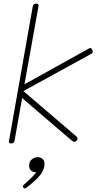

<svg xmlns="http://www.w3.org/2000/svg" viewBox="-20 -800 539 1075"><path d="M30 -9 163 -762Q166 -780 183 -780Q199 -780 195 -762L117 -328Q334 -449 477 -528Q482 -531 486 -531Q491 -531 495 -524.5Q499 -518 499 -511Q499 -506 497 -503.5Q495 -501 492.5 -499.5Q490 -498 488 -497L111 -290L409 -35Q414 -30 414 -25Q414 -18 408.5 -12Q403 -6 396 -6Q390 -6 377 -17L104 -251L61 -10Q58 3 43 3Q27 3 30 -9ZM229 118Q229 151 204.5 181Q180 211 128 251Q122 255 119 255Q115 255 111.5 251.5Q108 248 108 243Q108 240 112 236L127 222Q169 185 183 164H178Q163 164 153 154Q143 144 143 127Q143 105 158 92.5Q173 80 191 80Q207 80 218 89.5Q229 99 229 118Z"/></svg>

Font: Mali ExtraLight
Style: Italic
Weight: 275
Italic angle: -10°
Version: Version 1.000; ttfautohint (v1.6)